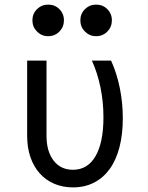

<svg xmlns="http://www.w3.org/2000/svg" viewBox="-20 -803 640 833"><path d="M462 -540H378.8Q402.8 -486.8 415.8 -424.3Q428.8 -361.8 428.8 -293.8Q428.8 -184.6 394.5 -125.5Q360.2 -66.4 296.6 -66.4Q243.6 -66.4 212.7 -106.1Q181.8 -145.8 181.8 -214V-540H97.8V-214Q97.8 -162.9 111.9 -121.6Q126 -80.2 152.4 -50.8Q178.7 -21.4 215.4 -5.7Q252.1 10 296.6 10Q347.2 10 387.5 -10.5Q427.8 -31 455.7 -69.5Q483.6 -108 498.2 -163.8Q512.8 -219.6 512.8 -290.4Q512.8 -357 499.8 -421.1Q486.8 -485.2 462 -540ZM120.6 -714.6Q120.6 -686.2 140.6 -666.1Q160.6 -646 189 -646Q218 -646 237.7 -666.1Q257.4 -686.2 257.4 -714.6Q257.4 -743.6 237.7 -763.3Q218 -783 189 -783Q160.6 -783 140.6 -763.3Q120.6 -743.6 120.6 -714.6ZM328.6 -714.6Q328.6 -686.2 348.6 -666.1Q368.6 -646 397 -646Q426 -646 445.7 -666.1Q465.4 -686.2 465.4 -714.6Q465.4 -743.6 445.7 -763.3Q426 -783 397 -783Q368.6 -783 348.6 -763.3Q328.6 -743.6 328.6 -714.6Z"/></svg>

Font: CommitMonoV142 ExtLt
Style: Regular
Weight: 200
Monospace: yes
Designer: Eigil Nikolajsen
Foundry: Eigil Nikolajsen
Version: Version 1.142